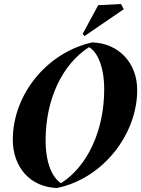

<svg xmlns="http://www.w3.org/2000/svg" viewBox="-20 -926 706 960"><path d="M265 14C497 -34 666 -256 666 -476C666 -612 573 -710 441 -714C209 -662 44 -448 44 -228C44 -88 133 10 265 14ZM285 -10C241 -38 208 -112 208 -224C208 -432 293 -606 425 -690C469 -666 501 -588 501 -480C501 -272 417 -94 285 -10ZM403 -746 599 -880 585 -906 471 -900 393 -756Z"/></svg>

Font: Mazius Display Extra Italic
Style: Bold
Weight: 700
Italic angle: -17°
Designer: Alberto Casagrande & Collletttivo
Foundry: Collletttivo
Version: Version 2.000;Glyphs 3.2 (3217)